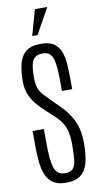

<svg xmlns="http://www.w3.org/2000/svg" viewBox="-116 -1139 619 1197"><g transform="rotate(-10 194.0 -540.0)"><path d="M200.7 9.8Q149.4 9.8 119.4 -11Q89.4 -31.7 74.7 -68.1Q60.1 -104.5 55.7 -152.6Q51.3 -200.7 51.3 -255.4V-344.2H122.6V-256.8Q122.6 -146.5 138.4 -98.1Q154.3 -49.8 205.1 -49.8Q240.7 -49.8 256.1 -67.4Q271.5 -85 275.4 -122.6Q279.3 -160.2 279.3 -220.7Q279.3 -287.1 262.9 -327.9Q246.6 -368.7 204.6 -407.2L153.8 -454.1Q130.4 -475.6 105 -503.9Q79.6 -532.2 62 -570.1Q44.4 -607.9 44.4 -657.2Q44.4 -719.2 55.4 -767.3Q66.4 -815.4 98.9 -843Q131.3 -870.6 196.3 -870.6Q249 -870.6 278.3 -850.3Q307.6 -830.1 320.6 -793.9Q333.5 -757.8 336.4 -710Q339.4 -662.1 339.4 -606.4V-558.1H274.4V-611.8Q274.4 -690.9 267.3 -733.6Q260.3 -776.4 243.7 -793Q227.1 -809.6 197.3 -809.6Q168.9 -809.6 151.1 -798.3Q133.3 -787.1 125.2 -757.1Q117.2 -727.1 117.2 -669.4Q117.2 -628.4 126.5 -603.3Q135.7 -578.1 154.8 -557.6Q173.8 -537.1 202.1 -508.8L249.5 -461.9Q298.3 -414.1 325.9 -356Q353.5 -297.9 353.5 -212.9Q353.5 -147.5 342.3 -97.2Q331.1 -46.9 298.3 -18.6Q265.6 9.8 200.7 9.8ZM151.4 -927.7 197.3 -1089.8H275.4L185.1 -927.7Z"/></g></svg>

Font: Antonio Thin
Style: Regular
Weight: 250
Designer: Vernon Adams
Foundry: Vernon Adams
Version: Version 1.002